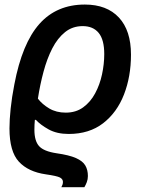

<svg xmlns="http://www.w3.org/2000/svg" viewBox="-20 -570 631 831"><path d="M245.6 240.2Q248.5 234.9 250.5 229.2Q252.4 223.6 252.4 217.3Q252.4 205.1 239.3 198.2Q226.1 191.4 178.7 184.6Q102.5 173.8 61.8 129.9Q21 85.9 21 -14.2Q21 -51.3 26.1 -100.1Q31.2 -148.9 42 -204.1Q75.7 -382.3 150.4 -466.3Q225.1 -550.3 347.2 -550.3Q442.4 -550.3 494.6 -494.1Q546.9 -438 546.9 -333.5Q546.9 -238.8 516.6 -160.9Q486.3 -83 426.3 -36.6Q366.2 9.8 277.3 9.8Q226.1 9.8 190.4 -10Q154.8 -29.8 135.3 -51.3H130.9Q128.9 -30.3 128.9 -8.3Q128.9 40 149.2 62.5Q169.4 85 224.6 93.3Q279.3 101.1 308.6 114Q337.9 127 349.1 146Q360.4 165 360.4 191.9Q360.4 206.1 355.7 218.3Q351.1 230.5 345.2 240.2ZM264.6 -82.5Q308.6 -82.5 340.1 -105.5Q371.6 -128.4 391.8 -166Q412.1 -203.6 421.6 -248.3Q431.2 -293 431.2 -335.9Q431.2 -398.4 407 -427.7Q382.8 -457 337.9 -457Q293.9 -457 261.5 -430.9Q229 -404.8 206.3 -360.6Q183.6 -316.4 168.5 -260Q153.3 -203.6 144 -143.1Q162.6 -118.7 193.1 -100.6Q223.6 -82.5 264.6 -82.5Z"/></svg>

Font: Open Sans SemiBold
Style: Italic
Weight: 600
Italic angle: -12°
Designer: Monotype Design Team
Foundry: Monotype Imaging Inc.
Version: Version 3.003; ttfautohint (v1.8.4)